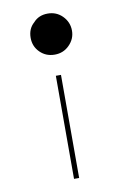

<svg xmlns="http://www.w3.org/2000/svg" viewBox="-74 -506 456 704"><g transform="rotate(-10 154.0 -154.0)"><path d="M77.1 -383.8Q77.1 -418 100.1 -438Q120.1 -460.9 153.8 -460.9Q186 -460.9 208 -439Q231 -416 231 -383.8Q231 -353 208 -330.1Q186 -308.1 153.8 -308.1Q121.1 -308.1 99.1 -330.1Q77.1 -352.1 77.1 -383.8ZM144 152.8V-231H163.1V152.8Z"/></g></svg>

Font: Hjet
Style: Regular
Weight: 400
Designer: T. Christopher White
Version: Version 1.2